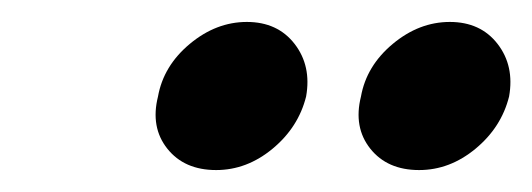

<svg xmlns="http://www.w3.org/2000/svg" viewBox="-20 -718 485 175"><path d="M177 -563Q148 -563 132.5 -582.5Q117 -602 124 -630Q129 -658 153 -678Q177 -698 205 -698Q233 -698 248.5 -678Q264 -658 259 -630Q252 -602 228.5 -582.5Q205 -563 177 -563ZM362 -563Q333 -563 317.5 -582.5Q302 -602 309 -630Q314 -658 338 -678Q362 -698 390 -698Q418 -698 433.5 -678Q449 -658 444 -630Q437 -602 413.5 -582.5Q390 -563 362 -563Z"/></svg>

Font: Epunda Sans SemiBold
Style: Italic
Weight: 600
Italic angle: -12.0243°
Designer: Simon Atzbach
Foundry: typofactur
Version: Version 2.204; ttfautohint (v1.8.4.7-5d5b)